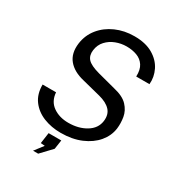

<svg xmlns="http://www.w3.org/2000/svg" viewBox="-214 -861 1083 1181"><g transform="rotate(30 327.5 -271.0)"><path d="M294 10Q228.5 10 172.8 -12.2Q117 -34.5 83.5 -79.5Q50 -124.5 50.5 -192H146Q150.5 -130.5 195.2 -98.8Q240 -67 304.5 -67Q377 -67 429.2 -98.8Q481.5 -130.5 489 -185.5Q495.5 -234.5 468 -263.8Q440.5 -293 385.5 -307L255.5 -340Q181 -357.5 143.8 -402.5Q106.5 -447.5 116 -521.5Q124.5 -584 163 -631.5Q201.5 -679 261.2 -705.5Q321 -732 392.5 -732Q472 -732 524 -701.5Q576 -671 599.8 -622.8Q623.5 -574.5 618.5 -522.5H524.5Q526.5 -571.5 507.5 -600.2Q488.5 -629 455.5 -641.2Q422.5 -653.5 382 -653.5Q343 -653.5 306.5 -639.5Q270 -625.5 244.8 -598.2Q219.5 -571 214 -530.5Q208.5 -491 230.5 -466.8Q252.5 -442.5 317 -425L442.5 -392Q510.5 -376.5 542 -342.8Q573.5 -309 580.5 -267.5Q587.5 -226 582.5 -186.5Q575 -132 537.8 -87.5Q500.5 -43 438.2 -16.5Q376 10 294 10ZM203 190 250.5 128 221 125.5 232 48.5H322L312.5 113L239.5 190Z"/></g></svg>

Font: Public Sans
Style: Italic
Weight: 400
Italic angle: -8°
Designer: The Public Sans project authors (U.S. Web Design System). Libre Franklin designed by Pablo Impallari and Rodrigo Fuenzal
Version: Version 1.008; ttfautohint (v1.8.1) -l 8 -r 50 -G 200 -x 14 